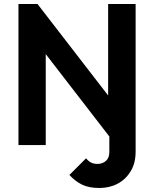

<svg xmlns="http://www.w3.org/2000/svg" viewBox="-20 -723 767 957"><path d="M72 0V-703H167L208 -567V0ZM558 0 141 -540 167 -703 584 -163ZM558 0 519 -132V-703H656V0ZM475 214Q423 214 388.5 197Q354 180 326 149L409 66Q421 81 434.5 87.5Q448 94 466 94Q491 94 508 79Q525 64 525 35V-483H656V33Q656 90 631.5 130.5Q607 171 566.5 192.5Q526 214 475 214Z"/></svg>

Font: Outfit Thin SemiBold
Style: Regular
Weight: 600
Version: Version 1.100;gftools[0.9.27]